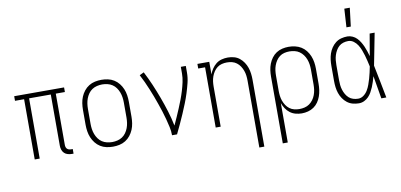

<svg xmlns="http://www.w3.org/2000/svg" viewBox="-84 -1024 3168 1516"><g transform="rotate(-10 1500.0 -266.5)"><path d="M420 8Q404 8 387.5 3.5Q371 -1 359.5 -12Q348 -23 342.5 -39Q337 -55 337 -71V-483H163V0H123V-483H50V-520H450V-483H377V-71Q377 -63 379.5 -54.5Q382 -46 388 -40Q394 -34 402.5 -31.5Q411 -29 420 -29H433V8Z M750 8Q724 8 698 2.5Q672 -3 649.5 -17Q627 -31 610.5 -52Q594 -73 584 -97Q574 -121 570 -147.5Q566 -174 566 -200V-320Q566 -346 570 -372.5Q574 -399 584 -423Q594 -447 610.5 -468Q627 -489 649.5 -503Q672 -517 698 -522.5Q724 -528 750 -528Q776 -528 802 -522.5Q828 -517 850.5 -503Q873 -489 889.5 -468Q906 -447 916 -423Q926 -399 930 -372.5Q934 -346 934 -320V-200Q934 -174 930 -147.5Q926 -121 916 -97Q906 -73 889.5 -52Q873 -31 850.5 -17Q828 -3 802 2.5Q776 8 750 8ZM750 -29Q771 -29 792 -34Q813 -39 830.5 -50.5Q848 -62 860.5 -79.5Q873 -97 880.5 -117Q888 -137 891 -158Q894 -179 894 -200V-320Q894 -341 891 -362Q888 -383 880.5 -403Q873 -423 860.5 -440.5Q848 -458 830.5 -469.5Q813 -481 792 -486Q771 -491 750 -491Q729 -491 708 -486Q687 -481 669.5 -469.5Q652 -458 639.5 -440.5Q627 -423 619.5 -403Q612 -383 609 -362Q606 -341 606 -320V-200Q606 -179 609 -158Q612 -137 619.5 -117Q627 -97 639.5 -79.5Q652 -62 669.5 -50.5Q687 -39 708 -34Q729 -29 750 -29Z M1224 0Q1224 -34 1216.5 -67Q1209 -100 1200.5 -133Q1192 -166 1181.5 -198Q1171 -230 1160 -262Q1149 -294 1137 -325.5Q1125 -357 1112 -388.5Q1099 -420 1085 -450.5Q1071 -481 1055 -511L1090 -528Q1118 -474 1142 -418Q1166 -362 1187 -305Q1208 -248 1226 -190Q1244 -132 1256 -72Q1271 -104 1285 -136Q1299 -168 1312.5 -200Q1326 -232 1338.5 -265Q1351 -298 1361 -331Q1371 -364 1378.5 -398.5Q1386 -433 1386 -468V-520H1426V-468Q1426 -426 1416 -385.5Q1406 -345 1393.5 -305.5Q1381 -266 1365.5 -227.5Q1350 -189 1333.5 -150.5Q1317 -112 1299.5 -74.5Q1282 -37 1264 0Z M1886 215V-320Q1886 -341 1883.5 -361.5Q1881 -382 1874 -401.5Q1867 -421 1855.5 -438.5Q1844 -456 1827.5 -468.5Q1811 -481 1791 -486Q1771 -491 1750 -491Q1729 -491 1709 -486Q1689 -481 1672.5 -468.5Q1656 -456 1644.5 -438.5Q1633 -421 1626 -401.5Q1619 -382 1616.5 -361.5Q1614 -341 1614 -320V0H1574V-483H1519V-520H1614V-419Q1622 -442 1636 -463Q1650 -484 1669.5 -499.5Q1689 -515 1713.5 -521.5Q1738 -528 1763 -528Q1788 -528 1812.5 -521.5Q1837 -515 1856.5 -499.5Q1876 -484 1890 -463Q1904 -442 1912 -418.5Q1920 -395 1923 -370Q1926 -345 1926 -320V215Z M2074 215V-320Q2074 -346 2077.5 -371.5Q2081 -397 2090.5 -421.5Q2100 -446 2115.5 -467Q2131 -488 2152.5 -502Q2174 -516 2199.5 -522Q2225 -528 2251 -528Q2277 -528 2303 -522Q2329 -516 2351 -502.5Q2373 -489 2389.5 -468Q2406 -447 2416 -422.5Q2426 -398 2430 -372Q2434 -346 2434 -320V-200Q2434 -175 2430.5 -149.5Q2427 -124 2418.5 -100Q2410 -76 2395.5 -55Q2381 -34 2360 -19.5Q2339 -5 2314 1.5Q2289 8 2264 8Q2239 8 2214.5 1.5Q2190 -5 2170 -20Q2150 -35 2136 -56.5Q2122 -78 2114 -101V215ZM2251 -29Q2272 -29 2293 -34Q2314 -39 2331 -51Q2348 -63 2360.5 -80Q2373 -97 2380.5 -117Q2388 -137 2391 -158Q2394 -179 2394 -200V-320Q2394 -341 2391 -362Q2388 -383 2380.5 -403Q2373 -423 2360.5 -440Q2348 -457 2331 -469Q2314 -481 2293 -486Q2272 -491 2251 -491Q2230 -491 2209.5 -486Q2189 -481 2172.5 -468.5Q2156 -456 2144.5 -438.5Q2133 -421 2126 -401.5Q2119 -382 2116.5 -361.5Q2114 -341 2114 -320V-200Q2114 -179 2116.5 -158.5Q2119 -138 2126 -118.5Q2133 -99 2144.5 -81.5Q2156 -64 2172.5 -51.5Q2189 -39 2209.5 -34Q2230 -29 2251 -29Z M2722 8Q2697 8 2672.5 1.5Q2648 -5 2628 -20.5Q2608 -36 2594 -57Q2580 -78 2572 -101.5Q2564 -125 2561 -150Q2558 -175 2558 -200V-320Q2558 -345 2561 -370Q2564 -395 2572 -418.5Q2580 -442 2594 -463Q2608 -484 2628 -499.5Q2648 -515 2672.5 -521.5Q2697 -528 2722 -528Q2743 -528 2763 -519Q2783 -510 2797.5 -495Q2812 -480 2823 -462Q2834 -444 2842.5 -424.5Q2851 -405 2857.5 -385Q2864 -365 2870 -344Q2878 -388 2885 -432Q2892 -476 2900 -520H2940Q2927 -456 2915 -391.5Q2903 -327 2890 -264Q2904 -198 2916.5 -132Q2929 -66 2942 0H2902Q2894 -46 2886.5 -91.5Q2879 -137 2871 -183Q2865 -162 2858.5 -141Q2852 -120 2843.5 -100Q2835 -80 2824.5 -61Q2814 -42 2799 -26.5Q2784 -11 2764 -1.5Q2744 8 2722 8ZM2722 -29Q2746 -29 2766 -44Q2786 -59 2798.5 -80Q2811 -101 2819 -123.5Q2827 -146 2834 -169.5Q2841 -193 2846 -216.5Q2851 -240 2856 -264Q2851 -287 2845.5 -310Q2840 -333 2833.5 -355.5Q2827 -378 2818.5 -400Q2810 -422 2797.5 -442Q2785 -462 2765.5 -476.5Q2746 -491 2722 -491Q2702 -491 2682.5 -485Q2663 -479 2648.5 -466Q2634 -453 2624 -435.5Q2614 -418 2608 -399Q2602 -380 2600 -360Q2598 -340 2598 -320V-200Q2598 -180 2600 -160Q2602 -140 2608 -121Q2614 -102 2624 -84.5Q2634 -67 2648.5 -54Q2663 -41 2682.5 -35Q2702 -29 2722 -29ZM2728 -600 2737 -748H2781L2763 -600Z"/></g></svg>

Font: Iosevka Curly Slab Extralight
Style: Regular
Weight: 200
Monospace: yes
Designer: Belleve Invis
Foundry: Belleve Invis
Version: Version 22.1.2; ttfautohint (v1.8.4)